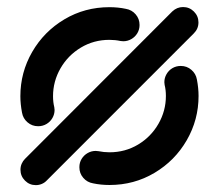

<svg xmlns="http://www.w3.org/2000/svg" viewBox="-20 -539 637 559"><path d="M39.6 -44.8Q39.6 -54.1 43.1 -62.2Q46.7 -70.4 52.6 -76.3L481.5 -505.6Q495.2 -518.5 513 -518.5Q531.5 -518.5 544.6 -505.4Q557.8 -492.2 557.8 -473.7Q557.8 -455.2 544.4 -441.9L115.9 -13.3Q110 -7 101.7 -3.5Q93.3 0 84.4 0Q65.9 0 52.8 -13.1Q39.6 -26.3 39.6 -44.8ZM44.1 -211.1Q39.3 -236.3 39.3 -258.9Q39.3 -328.1 73.7 -387.8Q108.1 -447.4 167.6 -482.8Q227 -518.1 298.5 -518.1Q323.7 -518.1 346.3 -513.3Q363.7 -510.4 375 -497.2Q386.3 -484.1 386.3 -466.3Q386.3 -453 379.8 -442.2Q373.3 -431.5 362.4 -425.2Q351.5 -418.9 338.9 -418.9Q336.3 -418.9 331.1 -419.6Q315.2 -423 298.5 -423Q253 -423 215.4 -400.4Q177.8 -377.8 156.1 -340Q134.4 -302.2 134.4 -258.9Q134.4 -241.5 138.1 -226.7Q138.9 -221.5 138.9 -218.9Q138.9 -206.3 132.6 -195.4Q126.3 -184.4 115.4 -178Q104.4 -171.5 91.1 -171.5Q73.3 -171.5 60.2 -182.8Q47 -194.1 44.1 -211.1ZM251.1 -5.2Q233.7 -8.1 222.4 -21.3Q211.1 -34.4 211.1 -52.2Q211.1 -65.6 217.6 -76.3Q224.1 -87 235 -93.3Q245.9 -99.6 258.5 -99.6Q261.1 -99.6 266.3 -98.9Q282.6 -95.6 298.9 -95.6Q344.4 -95.6 382 -118.1Q419.6 -140.7 441.3 -178.5Q463 -216.3 463 -259.6Q463 -277 459.3 -291.9Q458.5 -297 458.5 -299.6Q458.5 -312.2 464.8 -323.1Q471.1 -334.1 482 -340.6Q493 -347 506.3 -347Q524.1 -347 537.2 -335.7Q550.4 -324.4 553.3 -307.4Q558.1 -282.2 558.1 -259.6Q558.1 -190.4 523.7 -130.7Q489.3 -71.1 429.8 -35.7Q370.4 -0.4 298.9 -0.4Q273.7 -0.4 251.1 -5.2Z"/></svg>

Font: 26F Galaxy Sans Extra Bold
Style: Regular
Weight: 800
Designer: C₂₉H₂₅N₃O₅
Version: Version 1.100